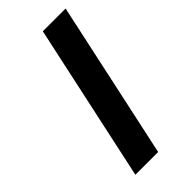

<svg xmlns="http://www.w3.org/2000/svg" viewBox="-212 -708 757 757"><g transform="rotate(-45 166.5 -329.0)"><path d="M57 0 199 -658H326L184 0Z"/></g></svg>

Font: Ysabeau Infant
Style: Bold Italic
Weight: 700
Italic angle: -12°
Designer: Christian Thalmann (Catharsis Fonts)
Version: Version 2.001;gftools[0.9.30]; featfreeze: ss01,ss02,lnum